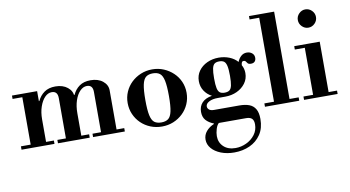

<svg xmlns="http://www.w3.org/2000/svg" viewBox="-97 -1001 2862 1572"><g transform="rotate(-10 1334.5 -214.5)"><path d="M688 -15V-363Q688 -421 639 -421Q608 -421 581.5 -394Q555 -367 539.5 -320.5Q524 -274 524 -215L504 -367H528Q547 -410 583.5 -436Q620 -462 676 -462Q739 -462 778 -430.5Q817 -399 817 -353V-15ZM22 0V-28H296V0ZM103 -15V-434H231V-15ZM325 0V-28H589V0ZM22 -422V-450H231V-422ZM396 -15V-363Q396 -421 347 -421Q315 -421 289 -394Q263 -367 247 -320.5Q231 -274 231 -215L211 -367H235Q255 -410 291.5 -436Q328 -462 384 -462Q446 -462 485 -430.5Q524 -399 524 -353V-15ZM617 0V-28H881V0Z M1189 13Q1138 13 1093.5 -5Q1049 -23 1015.5 -55.5Q982 -88 963 -131.5Q944 -175 944 -225Q944 -275 963 -318Q982 -361 1015.5 -393Q1049 -425 1093.5 -443.5Q1138 -462 1189 -462Q1240 -462 1284 -443.5Q1328 -425 1362 -393Q1396 -361 1415 -318Q1434 -275 1434 -225Q1434 -175 1415 -131.5Q1396 -88 1362 -55.5Q1328 -23 1284 -5Q1240 13 1189 13ZM1189 -21Q1225 -21 1246.5 -37Q1268 -53 1277.5 -97Q1287 -141 1287 -224Q1287 -307 1277.5 -351.5Q1268 -396 1246.5 -412.5Q1225 -429 1189 -429Q1153 -429 1131.5 -412.5Q1110 -396 1100.5 -351.5Q1091 -307 1091 -224Q1091 -141 1100.5 -97Q1110 -53 1131.5 -37Q1153 -21 1189 -21Z M1735 325Q1673 325 1624 305.5Q1575 286 1547.5 253.5Q1520 221 1520 181Q1520 142 1545 112.5Q1570 83 1610 66V62Q1569 46 1546 20Q1523 -6 1523 -49Q1523 -95 1551 -125Q1579 -155 1634 -164Q1595 -184 1572 -219.5Q1549 -255 1549 -300Q1549 -348 1575 -384.5Q1601 -421 1645 -441.5Q1689 -462 1741 -462Q1789 -462 1830 -445.5Q1871 -429 1897 -399Q1908 -427 1928 -445Q1948 -463 1976 -463Q2001 -463 2019 -448.5Q2037 -434 2037 -409Q2037 -390 2026.5 -378.5Q2016 -367 1995 -367Q1976 -367 1968.5 -375.5Q1961 -384 1956 -392Q1951 -400 1938 -400Q1929 -400 1924.5 -393.5Q1920 -387 1918 -368Q1927 -353 1931.5 -335.5Q1936 -318 1936 -300Q1936 -252 1909 -215.5Q1882 -179 1838 -158.5Q1794 -138 1741 -138H1679Q1633 -138 1605 -123Q1577 -108 1577 -85Q1577 -70 1590 -58.5Q1603 -47 1630 -47H1841Q1889 -47 1922.5 -34.5Q1956 -22 1974 8.5Q1992 39 1992 91Q1992 168 1957 220Q1922 272 1864 298.5Q1806 325 1735 325ZM1751 291Q1798 291 1841.5 270.5Q1885 250 1913 213Q1941 176 1941 127Q1941 95 1926 80Q1911 65 1878 65H1651Q1635 79 1625.5 110.5Q1616 142 1616 169Q1616 222 1652.5 256.5Q1689 291 1751 291ZM1741 -171Q1767 -171 1781.5 -181.5Q1796 -192 1802 -220Q1808 -248 1808 -300Q1808 -354 1801.5 -382Q1795 -410 1781 -420.5Q1767 -431 1741 -431Q1716 -431 1702 -420.5Q1688 -410 1682 -382Q1676 -354 1676 -301Q1676 -247 1682 -219.5Q1688 -192 1702 -181.5Q1716 -171 1741 -171Z M2126 -15V-738H2255V-15ZM2046 0V-28H2331V0ZM2046 -726V-754H2255V-726Z M2451 -15V-431H2580V-15ZM2371 0V-28H2650V0ZM2368 -419V-447H2580V-419ZM2509 -576Q2479 -576 2456.5 -598.5Q2434 -621 2434 -652Q2434 -683 2456.5 -705.5Q2479 -728 2509 -728Q2540 -728 2562.5 -705.5Q2585 -683 2585 -652Q2585 -621 2562.5 -598.5Q2540 -576 2509 -576Z"/></g></svg>

Font: Libre Bodoni SemiBold
Style: Regular
Weight: 600
Designer: Pablo Impallari, Rodrigo Fuenzalida
Foundry: Impallari Type
Version: Version 2.005;gftools[0.9.23]